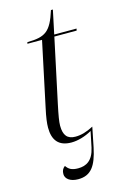

<svg xmlns="http://www.w3.org/2000/svg" viewBox="-129 -713 599 964"><g transform="rotate(-15 170.0 -231.0)"><path d="M153 197C220 197 249 154 268 64L289 -40C253 -21 224 -13 195 -13C153 -13 134 -36 134 -86C134 -107 140 -141 151 -193L222 -526H338L340 -536H224L250 -659H240C207 -555 178 -535 84 -534L82 -526H158L87 -191C77 -146 73 -115 73 -92C73 -28 101 10 168 10C201 10 240 -1 275 -21L258 61C244 125 209 144 167 144C133 144 118 134 105 115C92 125 87 136 87 153C87 177 111 197 153 197Z"/></g></svg>

Font: Noto Serif Display Light
Style: Italic
Weight: 300
Italic angle: -12°
Designer: Monotype Design Team
Foundry: Monotype Imaging Inc.
Version: Version 2.009